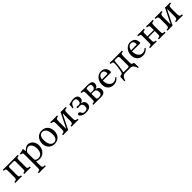

<svg xmlns="http://www.w3.org/2000/svg" viewBox="570 -2391 4575 4575"><g transform="rotate(-45 2857.0 -104.0)"><path d="M437 -429H153C113 -429 75 -430 45 -431C39 -425 39 -404 45 -398C100 -394 113 -389 113 -307V-122C113 -40 100 -35 35 -31C29 -25 29 -4 35 2C65 1 113 0 153 0C193 0 223 1 253 2C259 -4 259 -25 253 -31C202 -36 192 -40 192 -122V-339C192 -370 195 -390 234 -390H355C392 -390 398 -379 398 -339V-122C398 -40 388 -35 336 -31C331 -25 331 -4 336 2C361 1 398 0 438 0C478 0 523 1 551 2C556 -4 556 -25 551 -31C486 -35 477 -40 477 -122V-307C477 -389 490 -394 545 -398C551 -404 551 -425 545 -431C515 -430 477 -429 437 -429Z M742 -368C741 -398 739 -424 734 -434C732 -439 730 -442 722 -442C694 -431 668 -422 599 -413C597 -407 599 -391 601 -385C655 -380 666 -375 666 -317V110C666 193 655 198 594 201C588 207 588 228 594 234C629 233 666 232 706 232C746 232 794 233 827 234C833 228 833 207 827 201C756 197 745 193 745 110V2C745 -11 749 -10 759 -6C784 4 814 10 846 10C902 10 952 -7 993 -46C1040 -92 1067 -154 1067 -235C1067 -341 992 -439 890 -439C844 -439 793 -409 753 -364C747 -358 743 -358 742 -368ZM761 -331C787 -363 833 -393 862 -393C926 -393 981 -321 981 -208C981 -126 952 -24 840 -24C822 -24 787 -29 769 -45C749 -63 745 -69 745 -105V-287C745 -308 749 -317 761 -331Z M1146 -205C1146 -103 1214 10 1356 10C1420 10 1469 -13 1503 -46C1548 -90 1568 -153 1568 -214C1568 -318 1511 -439 1358 -439C1292 -439 1238 -412 1201 -369C1165 -326 1146 -268 1146 -205ZM1343 -404C1429 -404 1482 -326 1482 -182C1482 -56 1417 -25 1370 -25C1266 -25 1232 -151 1232 -228C1232 -315 1253 -404 1343 -404Z M1807 -63C1804 -63 1800 -65 1800 -75V-303C1800 -386 1821 -395 1872 -398C1878 -404 1878 -425 1872 -431C1849 -430 1792 -429 1755 -429C1722 -429 1682 -430 1644 -431C1638 -425 1638 -404 1644 -398C1705 -395 1721 -386 1721 -303V-126C1721 -43 1705 -34 1644 -31C1638 -25 1638 -4 1644 2C1683 1 1723 0 1755 0C1778 0 1805 1 1816 2C1821 -12 1830 -32 1841 -52L1997 -365C2000 -365 2004 -363 2004 -353V-126C2004 -43 1983 -34 1932 -31C1926 -25 1926 -4 1932 2C1955 1 2009 0 2049 0C2080 0 2121 1 2160 2C2166 -4 2166 -25 2160 -31C2099 -34 2083 -43 2083 -126V-303C2083 -386 2099 -395 2160 -398C2166 -404 2166 -425 2160 -431C2120 -430 2080 -429 2049 -429C2027 -429 1999 -430 1989 -431C1981 -413 1972 -392 1963 -375Z M2238 -83C2238 -61 2251 -45 2272 -29C2297 -11 2330 10 2409 10C2509 10 2587 -20 2587 -119C2587 -179 2557 -219 2486 -231V-234C2547 -257 2563 -285 2563 -337C2563 -395 2523 -439 2422 -439C2369 -439 2322 -420 2268 -411L2255 -292C2263 -288 2273 -287 2282 -288C2301 -346 2326 -404 2410 -404C2465 -404 2483 -371 2483 -331C2483 -290 2476 -242 2412 -242C2393 -242 2376 -248 2357 -248C2348 -248 2338 -242 2338 -226C2338 -210 2349 -205 2358 -205C2377 -205 2388 -211 2413 -211C2487 -211 2501 -160 2501 -116C2501 -57 2479 -25 2408 -25C2351 -25 2341 -46 2324 -82C2316 -100 2305 -114 2279 -114C2261 -114 2238 -99 2238 -83Z M2777 -429C2734 -429 2699 -430 2666 -431C2660 -425 2660 -404 2666 -398C2727 -394 2738 -390 2738 -307V-122C2738 -39 2727 -36 2666 -31C2660 -25 2660 -4 2666 2C2699 1 2734 0 2778 0C2815 0 2848 2 2915 2C3001 2 3066 -22 3066 -121C3066 -177 3031 -216 2970 -227V-230C3016 -239 3051 -271 3051 -331C3051 -401 3008 -431 2887 -431C2846 -431 2820 -429 2777 -429ZM2817 -217H2893C2954 -217 2980 -177 2980 -117C2980 -50 2942 -31 2888 -31C2836 -31 2817 -40 2817 -86ZM2817 -246V-362C2817 -392 2840 -398 2888 -398C2940 -398 2971 -384 2971 -324C2971 -284 2945 -246 2883 -246Z M3496 -93C3459 -55 3430 -39 3372 -39C3336 -39 3294 -60 3263 -111C3243 -144 3231 -190 3231 -248L3497 -246C3509 -246 3516 -252 3516 -263C3516 -347 3486 -437 3347 -437C3260 -437 3147 -354 3147 -202C3147 -146 3161 -92 3194 -54C3228 -14 3275 10 3347 10C3423 10 3477 -25 3517 -77C3514 -87 3508 -92 3496 -93ZM3234 -282C3253 -395 3323 -404 3347 -404C3385 -404 3430 -383 3430 -299C3430 -290 3426 -285 3415 -285Z M3746 -429C3713 -429 3674 -430 3644 -431C3638 -425 3638 -404 3644 -398C3705 -393 3723 -389 3719 -306C3715 -214 3699 -140 3682 -70C3676 -43 3647 -34 3619 -31C3604 -29 3590 -23 3589 -5L3583 128C3590 131 3598 132 3610 129C3619 92 3646 0 3736 0H3909C3998 0 4027 90 4036 130C4045 132 4054 132 4064 128L4058 -6C4058 -20 4050 -28 4031 -31C4013 -34 3988 -41 3988 -78V-307C3988 -389 4001 -394 4056 -398C4062 -404 4062 -425 4056 -431C4026 -430 3988 -429 3948 -429ZM3718 -51C3718 -68 3745 -134 3760 -363C3761 -378 3768 -391 3795 -391H3864C3904 -391 3909 -363 3909 -329V-88C3909 -55 3907 -39 3867 -39H3738C3727 -39 3718 -40 3718 -51Z M4481 -93C4444 -55 4415 -39 4357 -39C4321 -39 4279 -60 4248 -111C4228 -144 4216 -190 4216 -248L4482 -246C4494 -246 4501 -252 4501 -263C4501 -347 4471 -437 4332 -437C4245 -437 4132 -354 4132 -202C4132 -146 4146 -92 4179 -54C4213 -14 4260 10 4332 10C4408 10 4462 -25 4502 -77C4499 -87 4493 -92 4481 -93ZM4219 -282C4238 -395 4308 -404 4332 -404C4370 -404 4415 -383 4415 -299C4415 -290 4411 -285 4400 -285Z M5021 -307C5021 -390 5032 -393 5093 -398C5099 -404 5099 -425 5093 -431C5058 -429 5014 -429 4981 -429C4953 -429 4913 -430 4874 -431C4868 -425 4868 -404 4874 -398C4935 -394 4942 -390 4942 -307V-242H4728V-307C4728 -390 4735 -393 4796 -398C4802 -404 4802 -425 4796 -431C4758 -430 4720 -429 4688 -429C4658 -429 4617 -430 4577 -431C4571 -425 4571 -404 4577 -398C4638 -394 4649 -390 4649 -307V-122C4649 -39 4638 -36 4577 -31C4571 -25 4571 -4 4577 2C4617 1 4657 0 4689 0C4721 0 4760 1 4796 2C4802 -4 4802 -25 4796 -31C4735 -35 4728 -39 4728 -122V-209H4942V-122C4942 -39 4935 -36 4874 -31C4868 -25 4868 -4 4874 2C4910 1 4947 0 4982 0C5012 0 5054 1 5093 2C5099 -4 5099 -25 5093 -31C5032 -35 5021 -39 5021 -122Z M5326 -63C5323 -63 5319 -65 5319 -75V-303C5319 -386 5340 -395 5391 -398C5397 -404 5397 -425 5391 -431C5368 -430 5311 -429 5274 -429C5241 -429 5201 -430 5163 -431C5157 -425 5157 -404 5163 -398C5224 -395 5240 -386 5240 -303V-126C5240 -43 5224 -34 5163 -31C5157 -25 5157 -4 5163 2C5202 1 5242 0 5274 0C5297 0 5324 1 5335 2C5340 -12 5349 -32 5360 -52L5516 -365C5519 -365 5523 -363 5523 -353V-126C5523 -43 5502 -34 5451 -31C5445 -25 5445 -4 5451 2C5474 1 5528 0 5568 0C5599 0 5640 1 5679 2C5685 -4 5685 -25 5679 -31C5618 -34 5602 -43 5602 -126V-303C5602 -386 5618 -395 5679 -398C5685 -404 5685 -425 5679 -431C5639 -430 5599 -429 5568 -429C5546 -429 5518 -430 5508 -431C5500 -413 5491 -392 5482 -375Z"/></g></svg>

Font: Libertinus Math
Style: Regular
Weight: 400
Designer: Philipp H. Poll, Khaled Hosny
Foundry: Caleb Maclennan
Version: Version 7.050;RELEASE